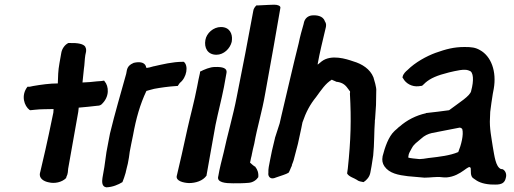

<svg xmlns="http://www.w3.org/2000/svg" viewBox="-20 -767 2188 817"><path d="M97 -398C68 -361 83 -316 106 -299L109 -298L129 -300C154 -303 179 -302 208 -303L207 -288C178 -146 165 -94 151 -34L150 -31C145 -8 166 5 188 9C212 15 243 9 261 -9L262 -11V-13C270 -28 269 -41 270 -49C282 -115 292 -173 313 -291L315 -309C340 -311 369 -314 394 -317C397 -317 404 -317 411 -322C448 -355 443 -401 425 -421L423 -424C419 -423 403 -421 395 -421H394C371 -418 353 -417 331 -416C333 -435 335 -455 337 -474C340 -491 340 -514 343 -532L344 -537C345 -543 350 -555 343 -567V-568C335 -580 313 -585 274 -584H271C256 -577 244 -560 241 -543L233 -498C227 -466 227 -440 226 -412C192 -412 156 -407 121 -401L107 -398ZM410 -323 413 -326 411 -325C410 -324 411 -324 410 -323Z M433 -120C430 -96 427 -75 424 -56L416 -10C414 4 412 27 432 30H434C459 29 483 19 501 8C505 -2 511 -18 515 -33V-34C516 -41 522 -61 524 -71C528 -90 530 -105 532 -121C537 -146 540 -164 546 -191C559 -263 576 -323 603 -380C611 -382 623 -386 636 -389C663 -394 698 -399 731 -401H736L745 -414C775 -437 783 -488 762 -504H758C714 -504 671 -493 635 -485H634C603 -476 601 -476 601 -485C594 -504 570 -505 547 -499V-498H546C534 -493 524 -485 520 -469L517 -453C494 -370 469 -286 448 -199L443 -173Z M732 -18C728 3 760 11 784 12C812 12 843 3 859 -20V-22C870 -87 884 -160 897 -235C908 -289 922 -341 933 -397L944 -458C947 -477 927 -483 895 -482C873 -482 849 -471 831 -462V-457C827 -438 822 -418 819 -399C807 -336 790 -275 778 -221C760 -137 745 -73 733 -22ZM854 -597C848 -564 863 -534 901 -534C932 -534 959 -560 966 -589L967 -598C969 -621 959 -652 920 -652C888 -652 859 -626 854 -597Z M909 -18C900 10 940 13 972 13C993 13 1016 13 1037 11C1056 10 1071 -1 1079 -13C1081 -32 1075 -46 1067 -56V-57C1059 -61 1053 -67 1044 -75L1046 -84C1047 -91 1049 -98 1051 -106V-107C1054 -124 1058 -139 1062 -156C1075 -229 1095 -290 1109 -372C1134 -507 1157 -641 1173 -733C1175 -742 1162 -747 1147 -747C1137 -747 1120 -746 1079 -744H1071C1065 -738 1059 -730 1058 -722C1037 -607 1012 -477 987 -353C973 -279 946 -186 932 -119C924 -87 914 -49 909 -18Z M1129 -85C1125 -63 1121 -49 1122 -31C1120 -21 1126 -7 1141 -8C1145 -8 1150 -10 1155 -12C1178 -20 1196 -25 1208 -32C1213 -39 1217 -53 1222 -62V-65C1223 -68 1230 -84 1232 -95C1246 -146 1250 -162 1262 -221L1267 -246C1282 -290 1299 -322 1325 -354C1347 -384 1365 -412 1392 -428C1396 -425 1407 -422 1411 -419H1413C1441 -415 1451 -404 1465 -384V-383C1469 -380 1471 -379 1469 -370V-368C1475 -258 1473 -172 1460 -50L1457 -29C1464 -15 1488 -9 1498 -2C1506 5 1517 6 1527 8C1541 -1 1553 -15 1556 -33L1561 -60L1568 -105C1573 -151 1572 -214 1575 -248V-249C1575 -253 1575 -257 1576 -260L1580 -320L1581 -379C1583 -395 1572 -427 1569 -438C1555 -473 1521 -495 1483 -506C1454 -516 1390 -537 1349 -506C1342 -500 1338 -497 1332 -492V-496C1340 -541 1352 -590 1367 -653V-654C1369 -664 1366 -671 1362 -677C1355 -700 1325 -704 1304 -701C1289 -698 1277 -688 1273 -670L1272 -665C1265 -641 1257 -613 1251 -583C1226 -484 1202 -377 1178 -277L1170 -242C1163 -221 1156 -199 1150 -180V-179C1140 -139 1133 -108 1129 -85Z M1608 -101C1605 -86 1607 -72 1616 -59C1637 -29 1675 -22 1717 -17H1718L1786 -11C1811 -11 1839 -16 1859 -13C1866 -12 1873 -12 1879 -12H1880C1945 -17 1976 -73 1983 -51C1985 -42 1979 -16 1996 -7C2013 6 2031 15 2067 18H2068C2092 18 2125 24 2132 -9C2137 -24 2132 -40 2119 -47H2118L2111 -48C2089 -58 2084 -103 2077 -142C2072 -177 2062 -223 2065 -265L2066 -291C2068 -311 2074 -348 2077 -368L2081 -389C2094 -463 2070 -528 2022 -554C2003 -565 1986 -567 1957 -567C1911 -567 1878 -558 1833 -542C1795 -528 1747 -502 1714 -469C1708 -464 1695 -453 1693 -439V-436L1695 -434C1707 -411 1734 -397 1761 -400L1776 -402C1781 -406 1788 -413 1790 -415C1812 -434 1839 -446 1891 -459C1922 -466 1956 -475 1975 -467L1976 -466H1977C1995 -462 1997 -424 1985 -381V-380C1980 -358 1936 -332 1891 -298C1859 -293 1826 -290 1793 -286L1792 -285C1751 -276 1711 -256 1680 -228H1679C1672 -221 1666 -216 1659 -210V-209H1658C1633 -185 1618 -141 1608 -102ZM1717 -97 1719 -109C1720 -114 1725 -124 1732 -136C1742 -155 1753 -160 1772 -177C1786 -190 1801 -197 1818 -201C1858 -209 1898 -217 1936 -224C1938 -224 1943 -223 1947 -218C1954 -194 1942 -149 1930 -120C1895 -105 1850 -100 1807 -95H1806C1788 -92 1774 -90 1765 -90C1750 -92 1724 -93 1717 -97Z"/></svg>

Font: Vapor
Style: BdObl
Weight: 700
Foundry: Cannot Into Space Fonts
Version: Version 0.179